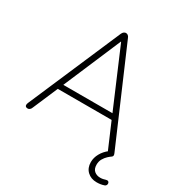

<svg xmlns="http://www.w3.org/2000/svg" viewBox="-204 -861 1139 1201"><g transform="rotate(30 366.0 -260.5)"><path d="M665 190Q624 190 597.5 165Q571 140 571 98Q571 66 588 35.5Q605 5 634 -17L636 -4Q634 -6 632.5 -9Q631 -12 629 -15L548 -204L575 -195H139L167 -204L86 -15Q82 -4 75 1Q68 6 62 6Q52 6 47 2Q42 -2 42 -9.5Q42 -17 46 -26L332 -690Q337 -701 344 -706Q351 -711 358 -711Q366 -711 373 -706Q380 -701 384 -690L670 -26Q675 -16 674.5 -8.5Q674 -1 666 4Q658 9 644.5 21.5Q631 34 620.5 52Q610 70 610 94Q610 125 627.5 139.5Q645 154 670 154Q681 154 690.5 152Q700 150 709 147Q719 144 724.5 147.5Q730 151 731.5 158Q733 165 730 171.5Q727 178 720 181Q706 186 692.5 188Q679 190 665 190ZM357 -648 178 -228 156 -234H558L538 -228L359 -648Z"/></g></svg>

Font: Nunito ExtraLight
Style: Regular
Weight: 200
Designer: Vernon Adams
Foundry: Vernon Adams
Version: Version 3.602;April 4, 2023;FontCreator 14.0.0.2856 64-bit